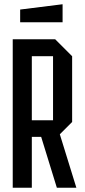

<svg xmlns="http://www.w3.org/2000/svg" viewBox="-20 -885 400 905"><path d="M130 -318H230V-620H130ZM320 -620V-310L262 -252L340 0H248L174 -240H130V0H40V-700H240ZM75 -780V-840L275 -865V-780Z"/></svg>

Font: Tektur Condensed
Style: Regular
Weight: 400
Width: 3
Designer: Adam Jagosz
Foundry: Adam Jagosz
Version: Version 1.005;gftools[0.9.30]